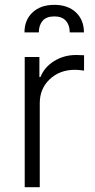

<svg xmlns="http://www.w3.org/2000/svg" viewBox="-20 -784 396 804"><path d="M82.5 -648.4Q82.5 -700.2 116.2 -731.9Q149.9 -763.7 207.5 -763.7Q264.6 -763.7 298.1 -731.9Q331.5 -700.2 331.5 -648.4H272Q272 -678.7 255.9 -697Q239.7 -715.3 207.5 -715.3Q174.3 -715.3 158.4 -696.8Q142.6 -678.2 142.6 -648.4ZM83.5 0V-545.4H145V-461.4H149.4Q166 -502.9 206.8 -528.3Q247.6 -553.7 298.8 -553.7Q315.4 -553.7 332 -552.7V-488.3Q330.6 -488.3 324 -489.3Q317.4 -490.2 309.3 -491Q301.3 -491.7 293.9 -491.7Q230 -491.7 188.2 -452.1Q146.5 -412.6 146.5 -352.1V0Z"/></svg>

Font: Interop Light
Style: Regular
Weight: 300
Designer: Rasmus Andersson, Google, Jang Haemin
Foundry: jhaemin
Version: Version 1.007